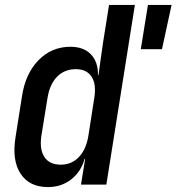

<svg xmlns="http://www.w3.org/2000/svg" viewBox="-20 -750 717 780"><path d="M552 -550 581 -730H677L638 -550ZM175 10Q99 10 63.5 -44.5Q28 -99 43 -192L69 -357Q83 -451 136.5 -505.5Q190 -560 266 -560Q320 -560 349.5 -529Q379 -498 378 -445H380L398 -573L423 -730H528L412 0H309L326 -105H324Q309 -52 269 -21Q229 10 175 10ZM227 -81Q271 -81 300.5 -112Q330 -143 339 -198L363 -352Q372 -408 352 -438.5Q332 -469 288 -469Q242 -469 212 -438.5Q182 -408 173 -352L148 -198Q140 -143 160.5 -112Q181 -81 227 -81Z"/></svg>

Font: NKDuy Mono SemiBold
Style: Italic
Weight: 600
Italic angle: -9°
Monospace: yes
Designer: NKDuy
Foundry: NKDuy
Version: Version 2.251; ttfautohint (v1.8.4.7-5d5b)